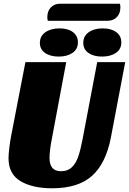

<svg xmlns="http://www.w3.org/2000/svg" viewBox="-20 -995 695 1035"><path d="M261 20Q155 20 90.5 -18.5Q26 -57 26 -142Q26 -163 30 -196.5Q34 -230 39 -257L117 -660H337L259 -244Q247 -182 247 -143Q247 -72 309 -72Q345 -72 367 -93Q389 -114 401.5 -150Q414 -186 425 -244L504 -660H655L578 -255Q551 -114 476 -47Q401 20 261 20ZM629 -956Q629 -923 610 -903Q591 -883 560 -883H238Q235 -891 235 -902Q235 -935 254 -955Q273 -975 304 -975H626Q629 -968 629 -956ZM400 -766Q400 -730 371 -710Q342 -690 297 -690Q251 -690 223 -709.5Q195 -729 195 -764Q195 -801 225 -821.5Q255 -842 301 -842Q346 -842 373 -822Q400 -802 400 -766ZM634 -766Q634 -730 605 -710Q576 -690 530 -690Q485 -690 457 -709.5Q429 -729 429 -764Q429 -801 458.5 -821.5Q488 -842 534 -842Q579 -842 606.5 -822Q634 -802 634 -766Z"/></svg>

Font: Sansita ExtraBold Italic
Style: Regular
Weight: 800
Italic angle: -11°
Designer: Pablo Cosgaya
Foundry: Omnibus-Type
Version: Version 1.006